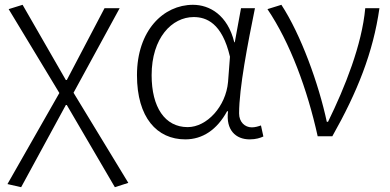

<svg xmlns="http://www.w3.org/2000/svg" viewBox="-20 -567 1622 799"><path d="M68 212 254 -130H258L458 212L514 194L286 -181L478 -533H415L258 -234H254L74 -547L16 -529L227 -180L11 199Z M751 13C823 13 883 -27 925 -104H929C919 -26 961 13 1019 13C1045 13 1063 7 1076 1L1066 -45C1055 -41 1041 -37 1028 -37C999 -37 975 -59 975 -95C975 -201 1011 -385 1041 -533H983L957 -391H955C927 -505 852 -547 783 -547C660 -547 550 -440 550 -254C550 -78 633 13 751 13ZM761 -38C666 -38 611 -121 611 -254C611 -410 696 -496 786 -496C838 -496 904 -472 937 -331L929 -226C920 -124 841 -38 761 -38Z M1302 0H1363C1467 -184 1533 -349 1559 -533H1500C1486 -380 1416 -205 1345 -60H1340C1306 -219 1232 -423 1151 -547L1093 -529C1187 -390 1259 -195 1302 0Z"/></svg>

Font: Genne Gothic Light
Style: Regular
Weight: 300
Designer: Ryoko NISHIZUKA (kana & ideographs); Paul D. Hunt (Latin, Greek & Cyrillic); Wenlong ZHANG (bopomofo); Sandoll Communica
Foundry: Adobe Systems Incorporated
Version: Version 1.004;PS 1.004;hotconv 16.6.51;makeotf.lib2.5.65220